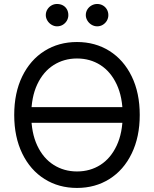

<svg xmlns="http://www.w3.org/2000/svg" viewBox="-20 -926 767 956"><path d="M605.5 -314.5H121.1V-392.6H605.5ZM363.3 9.8Q272.5 9.8 201.7 -34.7Q130.9 -79.1 90.8 -161.6Q50.8 -244.1 50.8 -353.5Q50.8 -463.9 90.8 -545.9Q130.9 -627.9 201.7 -672.4Q272.5 -716.8 363.3 -716.8Q454.1 -716.8 524.9 -672.4Q595.7 -627.9 635.7 -545.9Q675.8 -463.9 675.8 -353.5Q675.8 -244.1 635.7 -161.6Q595.7 -79.1 524.9 -34.7Q454.1 9.8 363.3 9.8ZM363.3 -634.8Q298.8 -634.8 247.1 -602.1Q195.3 -569.3 165.5 -505.9Q135.7 -442.4 135.7 -353.5Q135.7 -264.6 165.5 -201.2Q195.3 -137.7 247.1 -105Q298.8 -72.3 363.3 -72.3Q428.7 -72.3 480 -105Q531.2 -137.7 561 -201.2Q590.8 -264.6 590.8 -353.5Q590.8 -442.4 561 -505.9Q531.2 -569.3 480 -602.1Q428.7 -634.8 363.3 -634.8ZM208 -850.6Q208 -866.2 215.8 -878.9Q223.6 -891.6 236.3 -898.9Q249 -906.2 263.7 -906.2Q280.3 -906.2 293 -899.4Q305.7 -892.6 313 -879.9Q320.3 -867.2 320.3 -850.6Q320.3 -835.9 313 -823.2Q305.7 -810.5 293 -802.7Q280.3 -794.9 263.7 -794.9Q250 -794.9 236.8 -802.7Q223.6 -810.5 215.8 -823.7Q208 -836.9 208 -850.6ZM407.2 -850.6Q407.2 -866.2 415 -878.9Q422.9 -891.6 436 -898.9Q449.2 -906.2 463.9 -906.2Q479.5 -906.2 492.2 -898.9Q504.9 -891.6 512.2 -878.9Q519.5 -866.2 519.5 -850.6Q519.5 -835.9 512.2 -823.2Q504.9 -810.5 492.2 -802.7Q479.5 -794.9 463.9 -794.9Q449.2 -794.9 436 -802.7Q422.9 -810.5 415 -823.7Q407.2 -836.9 407.2 -850.6Z"/></svg>

Font: Pretendard GOV Variable
Style: Regular
Weight: 400
Designer: Base glyphs from Inter by Rasmus Andersson; Hangul glyphs from Noto Sans CJK(Source Han Sans) by Jang Soo-young and Kang
Foundry: Kil Hyung-jin
Version: Version 1.307;Glyphs 3.2 (3192)